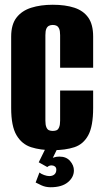

<svg xmlns="http://www.w3.org/2000/svg" viewBox="-20 -620 436 808"><path d="M202 12Q150 12 111 -0.5Q72 -13 49.5 -51Q27 -89 27 -165V-466Q27 -517 49.5 -546Q72 -575 111.5 -587.5Q151 -600 202 -600Q255 -600 293 -587.5Q331 -575 351.5 -546Q372 -517 372 -466V-335H233V-472Q233 -490 229 -499Q225 -508 218.5 -511.5Q212 -515 202 -515Q193 -515 186 -511.5Q179 -508 175 -499Q171 -490 171 -472V-112Q171 -95 175 -85Q179 -75 186 -72Q193 -69 202 -69Q212 -69 218.5 -72Q225 -75 229 -85Q233 -95 233 -112V-239H372V-166Q372 -89 351.5 -51Q331 -13 293 -0.5Q255 12 202 12ZM193 168Q172 168 154.5 160Q137 152 130 148L146 106Q153 112 165.5 116.5Q178 121 187 121Q201 121 209 114Q217 107 217 94Q217 85 211 80.5Q205 76 197 76Q191 76 186.5 78Q182 80 179 83L143 63L174 0H224L198 53L191 49Q197 46 207 42.5Q217 39 230 39Q259 39 275 57.5Q291 76 291 97Q291 126 265.5 147Q240 168 193 168Z"/></svg>

Font: Alumni Sans ExtraBold
Style: Regular
Weight: 800
Designer: Robert E. Leuschke
Foundry: Robert E. Leuschke
Version: Version 1.018